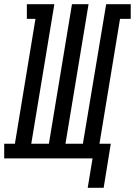

<svg xmlns="http://www.w3.org/2000/svg" viewBox="-67 -755 643 915"><path d="M351 140 374 0H-47V-70H4L102 -665H61V-735H192L82 -70H166L276 -735H355L245 -70H328L439 -735H556V-665H505L407 -70H461L427 140Z"/></svg>

Font: Iosevka Curly Slab Oblique
Style: Regular
Weight: 400
Italic angle: -9°
Monospace: yes
Designer: Belleve Invis
Foundry: Belleve Invis
Version: Version 11.1.0; ttfautohint (v1.8.3)